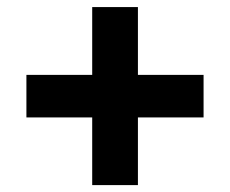

<svg xmlns="http://www.w3.org/2000/svg" viewBox="-20 -610 660 551"><path d="M55.8 -395.1H564.2V-273H55.8ZM375.8 -589.7V-78.8H244.6V-589.7Z"/></svg>

Font: Monaspace Xenon Var
Style: Regular
Weight: 400
Designer: Riley Cran and the Lettermatic Team
Version: Version 1.000 (Monaspace Xenon Var)